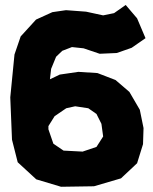

<svg xmlns="http://www.w3.org/2000/svg" viewBox="-20 -711 604 757"><path d="M201.2 -487.3 225.6 -510.7 263.7 -525.4 309.6 -520.5 373 -499 440.4 -502 499 -522.5 553.7 -560.5 520.5 -638.7 475.6 -691.4 429.7 -659.2 386.7 -650.4 319.3 -665 240.2 -670.9 186.5 -663.1 122.1 -633.8 61.5 -567.4 37.1 -496.1 20.5 -327.1 27.3 -160.2 49.8 -71.3 123 -3.9 220.7 25.4 350.6 23.4 457 -7.8 520.5 -67.4 543.9 -142.6 545.9 -206.1 531.2 -278.3 490.2 -348.6 435.5 -395.5 364.3 -422.9 289.1 -427.7 215.8 -417 176.8 -398.4 181.6 -439.5ZM170.9 -213.9 195.3 -252.9 241.2 -284.2 276.4 -292 328.1 -284.2 360.4 -261.7 379.9 -222.7 386.7 -172.9 360.4 -131.8 305.7 -113.3 230.5 -117.2 190.4 -144.5 170.9 -201.2Z"/></svg>

Font: MaokenAssortedSans-TC
Style: Regular
Weight: 500
Version: Version 0.83